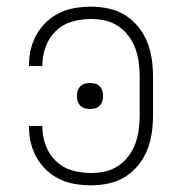

<svg xmlns="http://www.w3.org/2000/svg" viewBox="-20 -548 540 576"><path d="M253 8Q229 8 205 4Q181 0 159 -10.5Q137 -21 119.5 -37.5Q102 -54 90 -75Q78 -96 72.5 -119.5Q67 -143 67 -168V-170H107V-168Q107 -140 117 -112.5Q127 -85 147.5 -65Q168 -45 196 -37Q224 -29 253 -29Q274 -29 295 -33.5Q316 -38 334 -50Q352 -62 365 -79Q378 -96 385.5 -116Q393 -136 396 -157.5Q399 -179 399 -200V-320Q399 -341 396 -362.5Q393 -384 385.5 -404Q378 -424 365 -441Q352 -458 334 -470Q316 -482 295 -486.5Q274 -491 253 -491Q224 -491 196 -483Q168 -475 147.5 -455Q127 -435 117 -407.5Q107 -380 107 -352V-350H67V-352Q67 -377 72.5 -400.5Q78 -424 90 -445Q102 -466 119.5 -482.5Q137 -499 159 -509.5Q181 -520 205 -524Q229 -528 253 -528Q279 -528 305.5 -522.5Q332 -517 354.5 -503Q377 -489 394 -468.5Q411 -448 421 -423.5Q431 -399 435 -372.5Q439 -346 439 -320V-200Q439 -174 435 -147.5Q431 -121 421 -96.5Q411 -72 394 -51.5Q377 -31 354.5 -17Q332 -3 305.5 2.5Q279 8 253 8ZM250 -221Q242 -221 234.5 -223Q227 -225 221 -231Q215 -237 213 -244.5Q211 -252 211 -260Q211 -268 213 -275.5Q215 -283 221 -289Q227 -295 234.5 -297Q242 -299 250 -299Q258 -299 265.5 -297Q273 -295 279 -289Q285 -283 287 -275.5Q289 -268 289 -260Q289 -252 287 -244.5Q285 -237 279 -231Q273 -225 265.5 -223Q258 -221 250 -221Z"/></svg>

Font: Iosevka Extralight
Style: Regular
Weight: 200
Monospace: yes
Designer: Belleve Invis
Foundry: Belleve Invis
Version: Version 32.0.1; ttfautohint (v1.8.4)